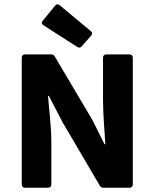

<svg xmlns="http://www.w3.org/2000/svg" viewBox="-20 -880 725 900"><path d="M183.6 -761.7 341.8 -660.2C350.6 -654.3 357.4 -656.2 363.3 -663.1L407.2 -712.9C414.1 -720.7 413.1 -728.5 405.3 -734.4L259.8 -855.5C252 -861.3 244.1 -861.3 238.3 -853.5L180.7 -783.2C173.8 -774.4 174.8 -767.6 183.6 -761.7ZM82 -609.4V-15.6C82 -5.9 87.9 0 97.7 0H205.1C214.8 0 220.7 -5.9 220.7 -15.6V-214.8C220.7 -289.1 209 -374 205.1 -430.7H209L273.4 -306.6L447.3 -10.7C451.2 -2.9 458 0 465.8 0H586.9C596.7 0 602.5 -5.9 602.5 -15.6V-609.4C602.5 -619.1 596.7 -625 586.9 -625H478.5C468.8 -625 462.9 -619.1 462.9 -609.4V-411.1C462.9 -336.9 471.7 -251 473.6 -204.1H469.7L412.1 -319.3L237.3 -614.3C233.4 -622.1 226.6 -625 218.8 -625H97.7C87.9 -625 82 -619.1 82 -609.4Z"/></svg>

Font: Ed Sans Neue
Style: Bold
Weight: 700
Designer: Stephen Hutchings
Version: Version 1.004;PS 001.004;hotconv 1.0.88;makeotf.lib2.5.64775